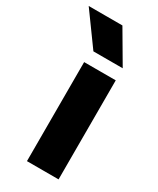

<svg xmlns="http://www.w3.org/2000/svg" viewBox="-243 -807 716 868"><g transform="rotate(30 115.0 -373.5)"><path d="M58 0Q58 -128 58 -258.5Q58 -389 58 -517Q99 -517 141 -517Q183 -517 223 -517Q223 -389 223 -258.5Q223 -128 223 0Q183 0 141 0Q99 0 58 0ZM223 -580Q186 -580 147 -580Q108 -580 70 -580Q40 -621 9.5 -663.5Q-21 -706 -51 -747Q-7 -747 37.5 -747Q82 -747 125 -747Q149 -706 174 -663.5Q199 -621 223 -580Z"/></g></svg>

Font: Tilt Warp
Style: Regular
Weight: 400
Designer: Andy Clymer
Foundry: Andy Clymer
Version: Version 1.000